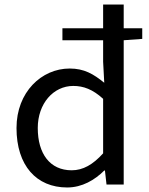

<svg xmlns="http://www.w3.org/2000/svg" viewBox="-20 -816 660 849"><path d="M436 -138C391 -88 347 -63 297 -63C201 -63 147 -136 147 -250C147 -358 216 -436 304 -436C349 -436 390 -421 436 -379ZM609 -691H527V-796H436V-691H256V-638H436V-543L441 -450C393 -489 352 -513 288 -513C164 -513 53 -409 53 -250C53 -84 141 13 277 13C343 13 399 -20 441 -62H444L451 0H527V-638L609 -644Z"/></svg>

Font: Source Han Sans KR Regular
Style: Regular
Weight: 400
Designer: Ryoko NISHIZUKA (kana & ideographs); Paul D. Hunt (Latin, Greek & Cyrillic); Wenlong ZHANG (bopomofo); Sandoll Communica
Foundry: Adobe Systems Incorporated
Version: Version 1.004;PS 1.004;hotconv 1.0.82;makeotf.lib2.5.63406